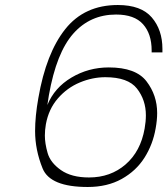

<svg xmlns="http://www.w3.org/2000/svg" viewBox="-20 -741 668 766"><path d="M585 -532Q585 -536 585 -540Q585 -606 550.5 -644.5Q516 -683 443 -683Q340 -683 272.5 -607Q205 -531 175 -361L169 -322Q197 -391 265 -431.5Q333 -472 414 -472Q522 -472 564.5 -416.5Q607 -361 607 -290Q607 -262 601 -229Q590 -165 556.5 -112Q523 -59 465.5 -27Q408 5 330 5Q180 5 150 -69Q120 -143 120 -218Q120 -277 133 -350Q164 -529 240.5 -625Q317 -721 450 -721Q543 -721 585.5 -671.5Q628 -622 628 -546Q628 -539 628 -532ZM400 -433Q349 -433 298.5 -412Q248 -391 211 -348.5Q174 -306 163 -245Q159 -222 159 -200Q159 -169 170 -130.5Q181 -92 223 -62.5Q265 -33 335 -33Q421 -33 481 -85Q541 -137 557 -228Q562 -256 562 -281Q562 -342 526.5 -387.5Q491 -433 400 -433Z"/></svg>

Font: Fz Poppins ExtLt
Style: Italic
Weight: 200
Italic angle: -10°
Designer: Ninad Kale (Devanagari), Jonny Pinhorn (Latin)
Foundry: Indian Type Foundry
Version: Vit hóa bi Vntype.Com & FontZin.Com